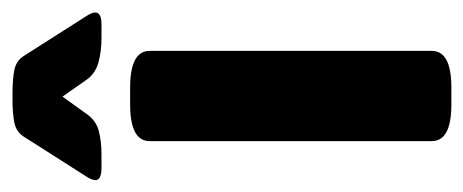

<svg xmlns="http://www.w3.org/2000/svg" viewBox="-248 -516 760 315"><g transform="rotate(-90 132.5 -358.0)"><path d="M147 -525Q207 -525 207 -493V-30Q207 2 147 2H119Q59 2 59 -30V-493Q59 -525 119 -525ZM138 -718Q160 -718 175.5 -715Q191 -712 199 -699L264 -597Q270 -588 270 -582Q270 -572 250 -572H228Q206 -572 188 -577Q170 -582 160 -596L132 -636L104 -597Q93 -581 76 -576.5Q59 -572 37 -572H15Q-5 -572 -5 -582Q-5 -588 1 -597L66 -699Q74 -712 89.5 -715Q105 -718 127 -718Z"/></g></svg>

Font: Asap VF Beta
Style: Regular
Weight: 400
Designer: Pablo Cosgaya
Foundry: Pablo Cosgaya
Version: Version 1.007